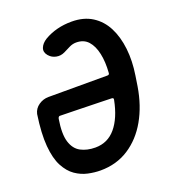

<svg xmlns="http://www.w3.org/2000/svg" viewBox="-130 -786 816 906"><g transform="rotate(-20 278.0 -333.5)"><path d="M221 20Q191 20 158.5 13Q126 6 97 -14Q68 -34 47.5 -72.5Q27 -111 21.5 -175Q16 -239 30 -333Q36 -359 58.5 -374.5Q81 -390 108 -390H404Q414 -390 414 -400Q418 -453 409 -495.5Q400 -538 378 -562.5Q356 -587 318 -587Q300 -587 283 -578.5Q266 -570 250 -562Q229 -552 207.5 -556.5Q186 -561 173 -576L171 -578Q155 -597 162.5 -617Q170 -637 194 -652Q254 -687 331 -687Q392 -687 434.5 -660Q477 -633 501 -586Q525 -539 532 -477Q539 -415 528 -345L520 -293Q505 -201 465 -130.5Q425 -60 363 -20Q301 20 221 20ZM118 -277Q106 -204 118.5 -163.5Q131 -123 162 -106.5Q193 -90 235 -90Q297 -90 337 -137.5Q377 -185 394 -271Q397 -282 385 -282Q362 -283 330.5 -283.5Q299 -284 266.5 -285Q234 -286 204.5 -286.5Q175 -287 155.5 -287.5Q136 -288 131 -288Q121 -290 118 -277Z"/></g></svg>

Font: Winky Sans Medium
Style: Italic
Weight: 500
Italic angle: -8.97852°
Designer: Simon Atzbach
Foundry: typofactur
Version: Version 1.205